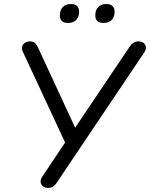

<svg xmlns="http://www.w3.org/2000/svg" viewBox="-20 -915 736 942"><path d="M216.1 6.9Q200.6 6.9 190.9 -0.8Q181.2 -8.6 179.5 -21.5Q177.8 -34.4 187.6 -48.5L307.9 -228.6L308.4 -196.6L92.1 -661Q85.8 -675 88.7 -686.4Q91.5 -697.8 102.2 -704.9Q112.9 -711.9 126.9 -711.9Q145.3 -711.9 153.8 -701.8Q162.4 -691.7 169.2 -676L355.9 -272.9H338.2L616.3 -686.3Q623.6 -697.1 633.9 -704.5Q644.1 -711.9 659.4 -711.9Q674.4 -711.9 684.1 -704.4Q693.8 -696.9 695.5 -684.5Q697.2 -672.1 687.5 -657.4L258.8 -19.2Q251.9 -8.4 241.7 -0.7Q231.4 6.9 216.1 6.9ZM488.3 -802.4Q447.5 -802.4 447.5 -839.3Q447.5 -865.9 461.8 -880.5Q476 -895.2 501.5 -895.2Q521.1 -895.2 531.7 -885.6Q542.3 -876 542.3 -858.3Q542.3 -832.3 528.3 -817.4Q514.3 -802.4 488.3 -802.4ZM314.1 -802.4Q273.8 -802.4 273.8 -839.3Q273.8 -865.9 288.1 -880.5Q302.3 -895.2 327.8 -895.2Q347.5 -895.2 357.8 -885.6Q368.1 -876 368.1 -858.3Q368.1 -832.3 354.1 -817.4Q340.1 -802.4 314.1 -802.4Z"/></svg>

Font: Nunito Variable Extra Light
Style: Italic
Weight: 200
Italic angle: -9°
Designer: Vernon Adams
Foundry: Vernon Adams
Version: Version 3.602